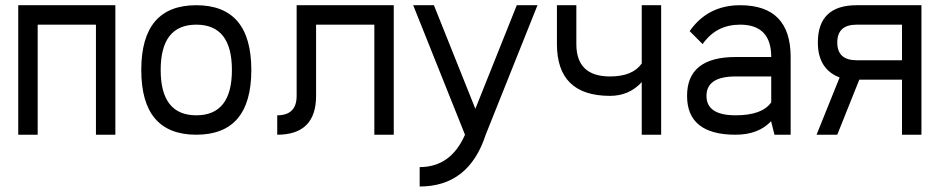

<svg xmlns="http://www.w3.org/2000/svg" viewBox="-20 -508 3543 724"><path d="M415 -488.3V0H341.8V-415H122.1V0H48.8V-488.3Z M512.7 -244.1Q512.7 -488.3 720.2 -488.3Q927.7 -488.3 927.7 -244.1Q927.7 0 720.2 0Q512.7 0 512.7 -244.1ZM854.5 -244.1Q854.5 -415 720.2 -415Q585.9 -415 585.9 -244.1Q585.9 -73.2 720.2 -73.2Q854.5 -73.2 854.5 -244.1Z M1464.8 -488.3V0H1391.6V-415H1171.9V-146.5Q1171.9 0 1025.4 0V-73.2Q1098.6 -73.2 1098.6 -146.5V-488.3Z M1538.1 -488.3H1616.2L1772.5 -97.7L1928.7 -488.3H2006.8L1811.5 0Q1748 195.3 1562.5 195.3V122.1Q1680.2 122.1 1733.4 0Z M2399.9 0V-198.2Q2352.1 -146.5 2280.3 -146.5Q2080.1 -146.5 2080.1 -341.8V-488.3H2153.3V-341.8Q2153.3 -219.7 2280.3 -219.7Q2365.7 -219.7 2399.9 -268.6V-488.3H2473.1V0Z M2771 -488.3Q2961.4 -488.3 2961.4 -293V0H2900.4L2888.2 -48.8V-51.3Q2839.8 0 2753.9 0Q2570.8 0 2570.8 -146.5Q2570.8 -293 2753.9 -293H2888.2Q2888.2 -415 2771 -415Q2726.6 -415 2691.7 -397.5Q2656.7 -379.9 2629.4 -341.8L2580.6 -390.6Q2648.9 -488.3 2771 -488.3ZM2753.9 -219.7Q2644 -219.7 2644 -146.5Q2644 -73.2 2753.9 -73.2Q2854 -73.2 2888.2 -122.1V-219.7Z M3381.3 0V-207.5H3220.2L3137.2 0H3059.1L3146 -215.8Q3064 -247.6 3064 -347.7Q3064 -488.3 3210.4 -488.3H3454.6V0ZM3210.4 -280.8H3381.3V-415H3210.4Q3137.2 -415 3137.2 -347.7Q3137.2 -280.8 3210.4 -280.8Z"/></svg>

Font: Sanitrixie
Style: Regular
Weight: 400
Designer: Jayvee D. Enaguas (Grand Chaos)
Version: Version 1.1 - 6/9/2013